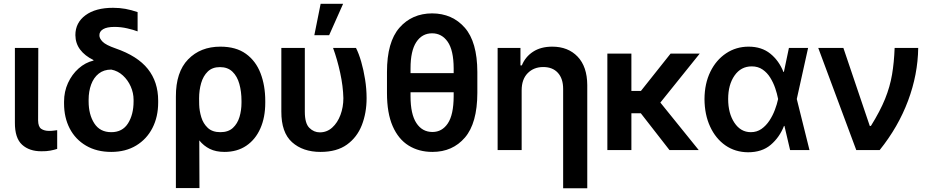

<svg xmlns="http://www.w3.org/2000/svg" viewBox="-20 -802 4968 1026"><path d="M59.6 -545.9H184.6L183.6 -158.7Q184.1 -124.5 200.4 -113.5Q216.8 -102.5 242.7 -102.5Q255.9 -102.5 267.1 -104Q278.3 -105.5 285.6 -106.4V-6.3Q269.5 -1 248.3 2.9Q227.1 6.8 201.7 6.3Q137.2 6.8 98.1 -28.6Q59.1 -64 59.6 -147Z M382.8 -614.3Q382.8 -680.7 436.8 -720.5Q490.7 -760.3 584 -760.3Q619.6 -760.3 650.4 -754.6Q681.2 -749 715.3 -737.3V-634.3Q693.8 -642.6 660.2 -650.4Q626.5 -658.2 591.8 -658.2Q551.3 -658.2 531 -646Q510.7 -633.8 511.2 -613.3Q510.7 -597.2 528.1 -579.3Q545.4 -561.5 597.2 -543.5Q714.8 -502.9 770 -433.6Q825.2 -364.3 825.2 -264.2V-254.4Q825.2 -177.7 794.7 -118.2Q764.2 -58.6 707.8 -24.4Q651.4 9.8 574.7 9.8Q496.6 9.8 439.7 -23.7Q382.8 -57.1 352.5 -115.5Q322.3 -173.8 322.3 -249V-258.8Q322.3 -312.5 343.3 -358.4Q364.3 -404.3 399.9 -436Q435.5 -467.8 480 -478.5L479 -481.4Q433.1 -503.9 408.2 -537.1Q383.3 -570.3 382.8 -614.3ZM453.6 -269V-260.3Q453.6 -189.9 483.9 -142.8Q514.2 -95.7 574.7 -95.7Q634.3 -95.7 664.1 -142.8Q693.8 -189.9 693.8 -260.3V-269Q693.8 -305.2 678.7 -339.6Q663.6 -374 636.7 -398.7Q609.9 -423.3 574.7 -430.2Q534.7 -430.2 507.6 -408.7Q480.5 -387.2 467 -350.3Q453.6 -313.5 453.6 -269Z M919.9 203.1V-285.6Q919.4 -417 985.4 -484.9Q1051.3 -552.7 1157.7 -552.7Q1241.2 -552.7 1294.2 -514.4Q1347.2 -476.1 1372.3 -410.4Q1397.5 -344.7 1397.5 -262.7V-252.9Q1397.5 -174.8 1371.3 -115.7Q1345.2 -56.6 1296.4 -23.4Q1247.6 9.8 1179.7 9.8Q1133.8 9.8 1101.1 -6.3Q1068.4 -22.5 1044.9 -51.8L1045.9 203.1ZM1044.4 -242.2Q1045.4 -209.5 1055.7 -175.5Q1065.9 -141.6 1090.3 -118.7Q1114.7 -95.7 1157.7 -95.7Q1199.7 -95.7 1224.4 -118.4Q1249 -141.1 1259.8 -177Q1270.5 -212.9 1270.5 -252.9V-262.7Q1270.5 -312.5 1259 -353.5Q1247.6 -394.5 1222.2 -418.9Q1196.8 -443.4 1155.3 -443.4Q1114.7 -443.4 1090.3 -419.7Q1065.9 -396 1054.9 -357.9Q1043.9 -319.8 1043.9 -276.4Z M1483.4 -545.9H1608.9V-204.6Q1608.9 -142.6 1633.1 -118.7Q1657.2 -94.7 1689 -94.7Q1727.1 -94.7 1755.4 -120.4Q1783.7 -146 1799.3 -187.7Q1814.9 -229.5 1814.9 -277.3Q1813.5 -340.8 1797.9 -412.8Q1782.2 -484.9 1759.8 -545.9H1882.3Q1897.5 -516.1 1910.2 -472.2Q1922.9 -428.2 1930.9 -377.9Q1939 -327.6 1939 -277.3Q1939 -198.7 1913.6 -133.5Q1888.2 -68.4 1834 -29.3Q1779.8 9.8 1692.9 9.8Q1598.6 9.8 1540.8 -42Q1482.9 -93.8 1483.4 -206.1ZM1659.7 -613.8 1693.4 -781.7H1813.5L1738.8 -613.8Z M2530.8 -417.5V-305.2Q2530.3 -143.6 2464.4 -66.9Q2398.4 9.8 2291 9.8Q2218.3 9.8 2163.6 -24.2Q2108.9 -58.1 2078.4 -127.7Q2047.9 -197.3 2047.9 -305.2V-417.5Q2047.9 -577.6 2114.5 -653.8Q2181.2 -730 2289.1 -730.5Q2397 -730 2463.6 -654.1Q2530.3 -578.1 2530.8 -417.5ZM2173.8 -411.1H2404.3V-437Q2403.8 -533.7 2372.3 -578.9Q2340.8 -624 2289.1 -624Q2235.4 -624 2204.6 -577.1Q2173.8 -530.3 2173.8 -437ZM2404.3 -287.1V-309.1H2173.8V-287.1Q2173.8 -191.9 2205.1 -144.3Q2236.3 -96.7 2291 -96.7Q2342.3 -96.7 2373 -142.6Q2403.8 -188.5 2404.3 -287.1Z M2767.6 -319.3V0H2639.2V-545.9H2761.2V-452.6H2768.6Q2787.1 -498.5 2828.6 -525.6Q2870.1 -552.7 2931.2 -552.7Q3015.6 -552.7 3066.7 -499.3Q3117.7 -445.8 3118.2 -347.2V204.1H2989.3V-327.1Q2989.3 -381.8 2961.2 -412.8Q2933.1 -443.8 2882.8 -443.8Q2832.5 -443.8 2800 -411.1Q2767.6 -378.4 2767.6 -319.3Z M3354 -515.6V-315.9H3404.8L3563.5 -515.6H3719.2L3508.8 -253.9L3713.9 0H3557.6L3404.3 -196.8H3354V0H3225.6V-515.6Z M3977.5 11.7Q3908.7 11.2 3856.4 -25.1Q3804.2 -61.5 3774.7 -125.5Q3745.1 -189.5 3744.6 -272.5Q3745.1 -355.5 3775.9 -418.5Q3806.6 -481.4 3860.1 -517.1Q3913.6 -552.7 3980.5 -552.7Q4049.8 -552.7 4096.2 -515.4Q4142.6 -478 4166.5 -417.5H4168.9L4195.8 -545.9H4298.3L4237.8 -272.9L4305.7 0H4202.1L4171.9 -128.9H4169.4Q4145.5 -67.9 4098.6 -28.1Q4051.8 11.7 3977.5 11.7ZM4138.2 -272.9 4137.7 -274.4Q4132.8 -300.8 4122.6 -330.8Q4112.3 -360.8 4095.9 -387.2Q4079.6 -413.6 4055.2 -430.4Q4030.8 -447.3 3997.1 -447.3Q3939.5 -447.3 3905.3 -398.4Q3871.1 -349.6 3871.1 -272.9Q3871.1 -196.3 3904.5 -146Q3938 -95.7 3992.2 -95.7Q4024.4 -95.7 4049.1 -113Q4073.7 -130.4 4091.6 -157.5Q4109.4 -184.6 4120.8 -215.1Q4132.3 -245.6 4137.7 -271.5Z M4555.7 0 4352.5 -545.9H4486.8L4627.9 -128.9H4633.8Q4683.1 -208 4709.5 -273.2Q4735.8 -338.4 4746.8 -403.1Q4757.8 -467.8 4760.7 -545.9H4886.7Q4884.8 -403.8 4832.5 -263.9Q4780.3 -124 4680.7 0Z"/></svg>

Font: Inter Display Semi Bold
Style: Regular
Weight: 600
Designer: Rasmus Andersson
Foundry: rsms
Version: Version 4.000;git-37864ae